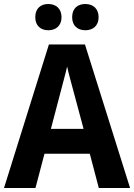

<svg xmlns="http://www.w3.org/2000/svg" viewBox="-20 -938 669 958"><path d="M156 -852C156 -809 184 -787 221 -787C258 -787 287 -809 287 -852C287 -896 258 -918 221 -918C184 -918 156 -897 156 -852ZM340 -852C340 -809 368 -787 406 -787C443 -787 472 -809 472 -852C472 -896 443 -918 406 -918C368 -918 340 -897 340 -852ZM473 0H629L404 -716H224L0 0H157L202 -171H428ZM349 -474 397 -295H234L281 -474C287 -499 307 -570 315 -606C323 -567 339 -513 349 -474Z"/></svg>

Font: Noto Sans Kannada SemiCondensed
Style: Bold
Weight: 700
Width: 4
Designer: Jelle Bosma - Monotype Design Team
Foundry: Monotype Imaging Inc.
Version: Version 2.005